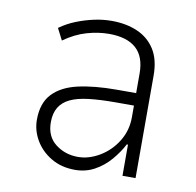

<svg xmlns="http://www.w3.org/2000/svg" viewBox="-63 -565 650 637"><g transform="rotate(10 261.5 -246.0)"><path d="M229 8Q183 8 148.5 -12.5Q114 -33 95 -65.5Q76 -98 76 -134Q76 -190 105.5 -221.5Q135 -253 189.5 -265.5Q244 -278 320 -278H395V-236H322Q271 -236 233 -231.5Q195 -227 171 -215.5Q147 -204 135 -184Q123 -164 123 -134Q123 -86 155.5 -61Q188 -36 231 -36Q268 -36 304 -57.5Q340 -79 362.5 -115.5Q385 -152 385 -196V-344Q385 -401 354 -428.5Q323 -456 263 -456Q227 -456 188.5 -445Q150 -434 112 -407L92 -446Q117 -464 146 -475.5Q175 -487 205 -493.5Q235 -500 264 -500Q313 -500 351 -483.5Q389 -467 410.5 -433Q432 -399 432 -345V0H388V-105H384Q370 -78 347.5 -51.5Q325 -25 295 -8.5Q265 8 229 8Z"/></g></svg>

Font: Nunito Sans 7pt Condensed ExtraLight
Style: Regular
Weight: 250
Width: 3
Designer: Vernon Adams
Foundry: Vernon Adams
Version: Version 3.101;gftools[0.9.27]